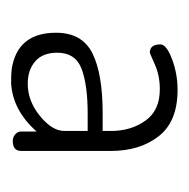

<svg xmlns="http://www.w3.org/2000/svg" viewBox="-17 -754 340 346"><g transform="rotate(90 153.0 -581.0)"><path d="M142 -731Q199 -731 225.5 -697Q252 -663 252 -611V-449Q252 -434 234 -434Q227 -434 222 -438.5Q217 -443 217 -449V-477Q179 -434 130 -431Q113 -431 105 -432Q39 -442 39 -512Q39 -559 76 -577.5Q113 -596 184 -596H216V-611Q216 -647 197.5 -673Q179 -699 141 -699Q116 -699 96 -690Q76 -681 75 -681Q60 -681 60 -700Q60 -711 86.5 -721Q113 -731 142 -731ZM216 -527V-569H185Q133 -569 104 -558Q75 -547 75 -514Q75 -488 90.5 -474.5Q106 -461 131 -461Q162 -461 189 -483Q216 -505 216 -527Z"/></g></svg>

Font: Dosis
Style: ExtraLight
Weight: 250
Designer: Edgar Tolentino, Pablo Impallari, Igino Marini
Foundry: Edgar Tolentino, Pablo Impallari, Igino Marini
Version: Version 1.007